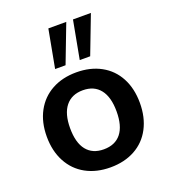

<svg xmlns="http://www.w3.org/2000/svg" viewBox="-139 -858 853 967"><g transform="rotate(-20 287.5 -374.5)"><path d="M38 -247Q38 -324 69 -381.5Q100 -439 156.5 -470Q213 -501 288 -501Q363 -501 419.5 -470Q476 -439 506.5 -381.5Q537 -324 537 -247Q537 -170 506.5 -112Q476 -54 419.5 -23Q363 8 288 8Q213 8 156.5 -23Q100 -54 69 -112Q38 -170 38 -247ZM412 -247Q412 -324 380 -364.5Q348 -405 288 -405Q228 -405 195.5 -364.5Q163 -324 163 -247Q163 -169 195 -129Q227 -89 287 -89Q348 -89 380 -129Q412 -169 412 -247ZM250 -553H194L232 -757H328ZM382 -553H326L364 -757H460Z"/></g></svg>

Font: wassup Sans
Style: Bold
Weight: 700
Version: Version 2.001